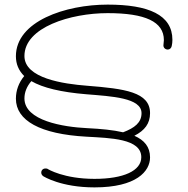

<svg xmlns="http://www.w3.org/2000/svg" viewBox="-20 -773 817 833"><path d="M631 -90C631 -136 606 -165 563 -184C608 -207 631 -237 631 -282C631 -374 521 -388 358 -401C255 -409 86 -433 86 -530C86 -655 287 -716 447 -716C610 -716 691 -679 691 -599C691 -592 689 -583 689 -576C689 -566 697 -558 708 -558C716 -558 723 -564 725 -573C727 -582 728 -591 728 -600C728 -709 624 -753 447 -753C264 -753 49 -681 49 -529C49 -495 61 -467 85 -443C61 -414 49 -380 49 -345C49 -250 154 -191 355 -180C458 -174 593 -172 593 -91C593 -32 516 3 390 3C257 3 188 -39 187 -40C184 -42 180 -42 177 -42C167 -42 159 -35 159 -24C159 -18 162 -13 167 -9C170 -7 245 40 390 40C572 40 631 -30 631 -90ZM355 -364C464 -355 594 -349 594 -282C594 -241 564 -218 514 -199C471 -209 419 -214 358 -217C255 -222 86 -249 86 -346C86 -372 96 -398 116 -421C166 -392 245 -373 355 -364Z"/></svg>

Font: Sacramento
Style: Regular
Weight: 400
Designer: Astigmatic (AOETI)
Foundry: Astigmatic (AOETI)
Version: Version 1.000